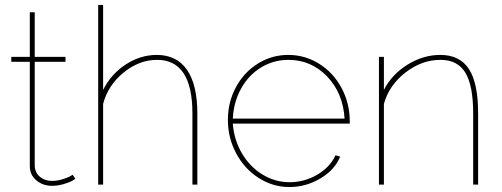

<svg xmlns="http://www.w3.org/2000/svg" viewBox="-20 -750 2040 780"><path d="M286.1 -23.9Q283.7 -21.5 273.7 -15.6Q263.7 -9.8 239.5 -2.4Q215.3 4.9 190.9 4.9Q153.8 4.9 127.4 -17.6Q101.1 -40 101.1 -75.2V-499H25.9V-519H101.1V-700.2H121.1V-519H246.1V-499H121.1V-75.2Q123 -46.9 143.1 -31Q163.1 -15.1 190.9 -15.1Q211.4 -15.1 232.2 -21.2Q252.9 -27.3 262.9 -32.7Q272.9 -38.1 274.9 -40Z M781.7 0H761.7V-289.1Q761.7 -506.8 618.2 -506.8Q545.4 -506.8 482.2 -455.3Q418.9 -403.8 398.9 -328.1V0H378.9V-730H398.9V-384.8Q431.2 -449.2 490.7 -488Q550.3 -526.9 616.7 -526.9Q697.8 -526.9 739.7 -466.3Q781.7 -405.8 781.7 -289.1Z M905.8 -263.2Q905.8 -335 938.5 -395.8Q971.2 -456.5 1027.6 -491.7Q1084 -526.9 1150.9 -526.9Q1218.8 -526.9 1276.1 -491.2Q1333.5 -455.6 1366.9 -393.8Q1400.4 -332 1400.9 -258.8V-248H925.8Q930.7 -182.1 962.6 -127.4Q994.6 -72.8 1045.9 -41.3Q1097.2 -9.8 1156.7 -9.8Q1216.8 -9.8 1269 -40.5Q1321.3 -71.3 1342.8 -119.1L1361.8 -113.8Q1340.8 -60.5 1282 -25.4Q1223.1 9.8 1155.8 9.8Q1088.4 9.8 1030.8 -27.1Q973.1 -64 939.5 -127Q905.8 -189.9 905.8 -263.2ZM925.8 -268.1H1379.9Q1373.5 -372.1 1308.8 -439.5Q1244.1 -506.8 1151.9 -506.8Q1091.3 -506.8 1040.8 -476.1Q990.2 -445.3 959.7 -390.6Q929.2 -335.9 925.8 -268.1Z M1922.4 0H1902.3V-289.1Q1902.3 -402.3 1870.6 -454.6Q1838.9 -506.8 1769.5 -506.8Q1693.8 -506.8 1627.4 -455.6Q1561 -404.3 1539.6 -328.1V0H1519.5V-519H1539.6V-384.8Q1571.8 -447.8 1635.5 -487.3Q1699.2 -526.9 1768.6 -526.9Q1848.1 -526.9 1885.3 -469.2Q1922.4 -411.6 1922.4 -289.1Z"/></svg>

Font: Rawline Thin
Style: Regular
Weight: 250
Designer: Matt McInerney, Pablo Impallari, Rodrigo Fuenzalida
Foundry: Matt McInerney, Pablo Impallari, Rodrigo Fuenzalida
Version: Version 4.020;PS 004.020;hotconv 1.0.88;makeotf.lib2.5.64775